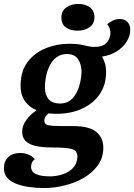

<svg xmlns="http://www.w3.org/2000/svg" viewBox="-56 -751 678 970"><path d="M167 199Q126 199 89 193.5Q52 188 23.5 176.5Q-5 165 -21 145.5Q-37 126 -36 97Q-36 63 -14 42.5Q8 22 45 22Q69 22 88 30Q107 38 120 53Q111 60 106 69.5Q101 79 101 91Q101 117 125.5 128.5Q150 140 197 140Q229 140 261 129.5Q293 119 313.5 97Q334 75 335 40Q335 9 305 1.5Q275 -6 205 -6Q156 -6 122.5 -14Q89 -22 72.5 -39.5Q56 -57 56 -85Q56 -116 77 -145Q98 -174 129 -194Q91 -210 69.5 -241Q48 -272 48 -319Q48 -390 82.5 -436.5Q117 -483 173.5 -506.5Q230 -530 297 -530Q329 -530 350 -526Q371 -522 387 -518Q403 -514 421 -514Q463 -514 482 -534.5Q501 -555 502 -584Q502 -607 486 -629Q500 -641 516 -648Q532 -655 549 -655Q574 -655 588 -640Q602 -625 602 -600Q602 -569 583.5 -540Q565 -511 533 -491Q501 -471 459 -465Q469 -449 474.5 -430Q480 -411 480 -388Q480 -321 446.5 -273.5Q413 -226 356.5 -201Q300 -176 231 -176Q220 -176 210 -176.5Q200 -177 189 -178Q181 -172 174.5 -163Q168 -154 168 -141Q168 -122 190 -118Q212 -114 256 -114H314Q395 -114 430.5 -84.5Q466 -55 466 -5Q466 46 438.5 84Q411 122 367 147.5Q323 173 270.5 186Q218 199 167 199ZM246 -228Q286 -228 309.5 -253Q333 -278 344 -315.5Q355 -353 356 -389Q355 -427 338 -452.5Q321 -478 282 -478Q253 -478 232 -463.5Q211 -449 197.5 -424Q184 -399 177.5 -369Q171 -339 171 -308Q171 -271 190 -249.5Q209 -228 246 -228ZM335 -596Q300 -596 277 -612.5Q254 -629 254 -662Q254 -696 279 -713.5Q304 -731 339 -731Q375 -731 398 -714Q421 -697 421 -664Q421 -630 396 -613Q371 -596 335 -596Z"/></svg>

Font: Sansita Swashed Light Medium
Style: Regular
Weight: 500
Version: Version 1.003